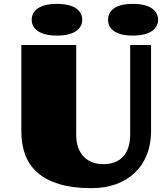

<svg xmlns="http://www.w3.org/2000/svg" viewBox="-20 -957 853 988"><path d="M536.1 -855.5Q536.1 -872.1 543 -887Q549.8 -901.9 565.2 -913.1Q580.6 -924.3 604.5 -930.7Q628.4 -937 663.1 -937Q697.3 -937 722.2 -930.7Q747.1 -924.3 762.7 -913.1Q778.3 -901.9 785.9 -887Q793.5 -872.1 793.5 -855.5Q793.5 -838.4 785.9 -823.7Q778.3 -809.1 762.7 -797.9Q747.1 -786.6 722.2 -780.3Q697.3 -773.9 663.1 -773.9Q628.4 -773.9 604.5 -780.3Q580.6 -786.6 565.2 -797.9Q549.8 -809.1 543 -823.7Q536.1 -838.4 536.1 -855.5ZM272.9 -773.9Q238.3 -773.9 213.9 -780.3Q189.5 -786.6 173.6 -797.9Q157.7 -809.1 150.4 -823.7Q143.1 -838.4 143.1 -855.5Q143.1 -872.1 150.4 -887Q157.7 -901.9 173.6 -913.1Q189.5 -924.3 213.9 -930.7Q238.3 -937 272.9 -937Q307.1 -937 332 -930.7Q356.9 -924.3 372.6 -913.1Q388.2 -901.9 395.8 -887Q403.3 -872.1 403.3 -855.5Q403.3 -838.4 395.8 -823.7Q388.2 -809.1 372.6 -797.9Q356.9 -786.6 332 -780.3Q307.1 -773.9 272.9 -773.9ZM89.8 -725.6H372.1V-264.6Q372.1 -225.6 382.6 -197Q393.1 -168.5 411.9 -149.7Q430.7 -130.9 456.1 -121.6Q481.4 -112.3 510.7 -112.3Q543 -112.3 568.6 -121.6Q594.2 -130.9 612.3 -149.9Q630.4 -168.9 640.1 -197.8Q649.9 -226.6 649.9 -265.6V-725.6H757.3V-282.2Q757.3 -214.8 735.6 -160.6Q713.9 -106.4 673.8 -68.1Q633.8 -29.8 577.1 -9.3Q520.5 11.2 450.7 11.2Q355.5 11.2 287.1 -9Q218.8 -29.3 174.8 -67.1Q130.9 -105 110.4 -158.7Q89.8 -212.4 89.8 -279.8Z"/></svg>

Font: Poller One
Style: Regular
Weight: 400
Designer: Yvonne Schttler
Foundry: Yvonne Schttler
Version: Version 1.002